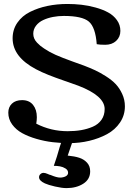

<svg xmlns="http://www.w3.org/2000/svg" viewBox="-20 -713 668 972"><path d="M324.7 161.6Q324.7 148.4 311.8 140.1Q298.8 131.8 283.7 129.2Q268.6 126.5 252.4 126.5Q268.1 82.5 282.7 29.8L291.5 3.9L346.2 5.9V6.3L322.8 74.7L323.2 76.2V74.7Q357.9 78.1 381.3 85.7Q404.8 93.3 420.7 110.6Q436.5 127.9 436.5 154.3Q436.5 194.8 401.6 217Q366.7 239.3 316.4 239.3Q293.5 239.3 258.5 231.2Q223.6 223.1 207 215.3Q177.7 201.7 177.7 184.1Q177.7 174.8 184.6 168.5Q191.4 162.1 200.2 162.1Q209 162.1 221.2 167.5Q232.4 172.9 236.3 172.9Q267.1 186 284.2 186Q299.8 186 312.3 179.7Q324.7 173.3 324.7 161.6ZM303.2 -632.3Q274.9 -632.3 248.3 -627.2Q221.7 -622.1 199 -611.6Q176.3 -601.1 162.4 -583Q148.4 -564.9 148.4 -542Q148.4 -529.3 153.3 -518.1Q158.2 -506.8 167.5 -497.1Q176.8 -487.3 184.6 -481Q192.4 -474.6 203.6 -467.3Q229.5 -449.7 261.2 -435.5Q293 -421.4 345.7 -402.3Q398.4 -383.3 405.3 -380.9Q437 -368.7 461.4 -357.4Q485.8 -346.2 515.9 -327.1Q545.9 -308.1 565.4 -287.6Q585 -267.1 598.6 -237.5Q612.3 -208 612.3 -174.8Q612.3 -129.4 587.6 -92.8Q563 -56.2 522 -33.9Q481 -11.7 431.6 0Q382.3 11.7 329.6 11.7Q288.1 11.7 246.8 6.8Q205.6 2 164.3 -10Q123 -22 92 -39.1Q61 -56.2 41.5 -83Q22 -109.9 22 -142.6Q22 -170.9 40.5 -188.5Q59.1 -206.1 91.8 -206.1Q127.9 -206.1 147.2 -182.1Q166.5 -158.2 166.5 -119.6Q166.5 -104.5 163.6 -86.9Q237.8 -48.8 322.3 -48.8Q359.4 -48.8 390.6 -54.2Q421.9 -59.6 449.7 -71.5Q477.5 -83.5 493.7 -106.4Q509.8 -129.4 509.8 -161.1Q509.8 -228 376 -279.3Q353.5 -287.6 306.9 -303.7Q260.3 -319.8 225.8 -333.5Q191.4 -347.2 162.6 -362.3Q43.9 -424.8 43.9 -519Q43.9 -563.5 67.9 -598.1Q91.8 -632.8 132.1 -652.8Q172.4 -672.9 220.2 -682.9Q268.1 -692.9 321.3 -692.9Q356.9 -692.9 392.1 -689Q427.2 -685.1 463.6 -675Q500 -665 527.3 -650.1Q554.7 -635.3 572 -611.1Q589.4 -586.9 589.4 -556.6Q589.4 -525.9 568.1 -506.1Q546.9 -486.3 512.7 -486.3Q484.4 -486.3 469.7 -489.3Q463.4 -575.2 429.7 -603.8Q396 -632.3 303.2 -632.3Z"/></svg>

Font: Corben
Style: Regular
Weight: 400
Designer: vernon adams
Foundry: vernon adams
Version: Version 1.100